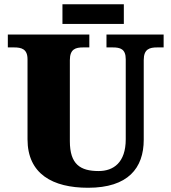

<svg xmlns="http://www.w3.org/2000/svg" viewBox="-20 -877 809 907"><path d="M565 -764V-857H275V-764ZM396 10C585 10 659 -83 659 -217V-593C659 -646 687 -653 723 -653H753V-714H483V-653H512C548 -653 574 -646 574 -597V-219C574 -109 516 -69 446 -69C359 -69 310 -101 310 -210V-593C310 -646 338 -653 373 -653H402V-714H17V-653H46C81 -653 110 -646 110 -597V-219C110 -55 229 10 396 10Z"/></svg>

Font: UArctic Serif Black
Style: Regular
Weight: 900
Designer: Customization by Puisto advertising & original work Monotype Design Team
Foundry: Monotype Imaging Inc.
Version: Version 2.004